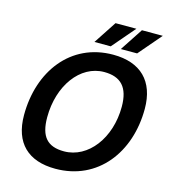

<svg xmlns="http://www.w3.org/2000/svg" viewBox="-132 -1016 1013 1138"><g transform="rotate(15 375.0 -447.0)"><path d="M343 -770H443L563 -910H435ZM505 -770H605L725 -910H597ZM313 16C573 16 734 -196 734 -464C734 -634 639 -726 471 -726C210 -726 52 -512 52 -244C52 -73 146 16 313 16ZM336 -97C234 -97 188 -148 188 -267C188 -460 298 -613 446 -613C548 -613 599 -560 599 -441C599 -248 484 -97 336 -97Z"/></g></svg>

Font: Geist SemiBold
Style: Italic
Weight: 600
Italic angle: -12°
Designer: Basement.studio, Andrés Briganti, Mateo Zaragoza
Foundry: Basement.studio, Vercel, Andrés Briganti, Guido Ferreyra, Mateo Zaragoza
Version: Version 1.500